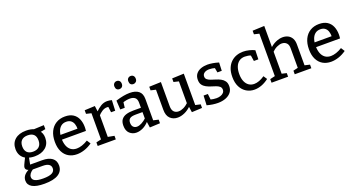

<svg xmlns="http://www.w3.org/2000/svg" viewBox="-53 -1598 4951 2661"><g transform="rotate(-20 2422.5 -267.0)"><path d="M262 240Q143 240 84 206.5Q25 173 25 109Q25 62 56.5 27.5Q88 -7 149 -32V-12Q115 -14 95.5 -27.5Q76 -41 76 -65Q76 -73 78.5 -81.5Q81 -90 87.5 -105Q94 -120 106 -144Q118 -168 137 -206L139 -189Q94 -212 70 -252.5Q46 -293 46 -348Q46 -437 105.5 -488.5Q165 -540 270 -540Q342 -540 394 -515L369 -520L529 -527L530 -468L442 -451L449 -465Q468 -446 478 -418.5Q488 -391 488 -356Q488 -266 427 -214.5Q366 -163 265 -163Q210 -163 162 -180L185 -191L162 -68L141 -78H338Q436 -78 486.5 -40Q537 -2 537 69Q537 152 468 196Q399 240 262 240ZM271 165Q359 165 400 143Q441 121 441 77Q441 38 411 18Q381 -2 322 -2H158L184 -8Q113 37 113 89Q113 127 151.5 146Q190 165 271 165ZM264 -232Q323 -232 355.5 -263.5Q388 -295 388 -354Q388 -413 357.5 -442Q327 -471 269 -471Q210 -471 178.5 -440.5Q147 -410 147 -351Q147 -293 177 -262.5Q207 -232 264 -232Z M826 10Q757 10 704.5 -20.5Q652 -51 622.5 -110.5Q593 -170 593 -256Q593 -344 623.5 -407.5Q654 -471 710.5 -505.5Q767 -540 843 -540Q916 -540 962.5 -510Q1009 -480 1031.5 -427.5Q1054 -375 1054 -308Q1054 -295 1053 -282Q1052 -269 1050 -252H671V-321H960L951 -315Q952 -356 941 -390Q930 -424 904 -444.5Q878 -465 835 -465Q788 -465 757 -439.5Q726 -414 711 -370Q696 -326 696 -269Q696 -208 713 -162.5Q730 -117 764.5 -91.5Q799 -66 850 -66Q886 -66 928.5 -80Q971 -94 1016 -122L1051 -67Q995 -28 937.5 -9Q880 10 826 10Z M1132 0V-53L1218 -73L1206 -56V-471L1219 -453L1132 -474V-527L1284 -534L1297 -437L1284 -441Q1329 -488 1372.5 -514Q1416 -540 1466 -540Q1498 -540 1534 -530L1527 -376H1466L1453 -477L1464 -456Q1457 -458 1449.5 -459Q1442 -460 1435 -460Q1398 -460 1362.5 -437.5Q1327 -415 1297 -380L1306 -409V-56L1293 -73L1399 -53V0Z M1976 -54 1961 -75 2051 -54V-1L1899 6L1885 -90L1893 -87Q1850 -38 1800 -14Q1750 10 1703 10Q1645 10 1603.5 -28Q1562 -66 1562 -142Q1562 -200 1587 -232.5Q1612 -265 1657 -279Q1702 -293 1763 -293H1885L1876 -282V-368Q1876 -420 1849 -442.5Q1822 -465 1774 -465Q1749 -465 1721.5 -460Q1694 -455 1662 -444L1676 -458L1665 -369H1599L1591 -502Q1652 -521 1703.5 -530.5Q1755 -540 1799 -540Q1883 -540 1929.5 -503Q1976 -466 1976 -386ZM1663 -149Q1663 -106 1684 -85.5Q1705 -65 1737 -65Q1769 -65 1807.5 -85.5Q1846 -106 1882 -140L1876 -115V-239L1885 -229H1779Q1713 -229 1688 -209Q1663 -189 1663 -149ZM1892 -637Q1866 -637 1851.5 -652.5Q1837 -668 1837 -696Q1836 -724 1852.5 -740Q1869 -756 1892 -756Q1917 -756 1932 -740Q1947 -724 1947 -696Q1947 -668 1930.5 -652.5Q1914 -637 1892 -637ZM1686 -637Q1660 -637 1646 -652.5Q1632 -668 1631 -696Q1631 -724 1647 -740Q1663 -756 1686 -756Q1711 -756 1726 -740Q1741 -724 1741 -696Q1741 -668 1725 -652.5Q1709 -637 1686 -637Z M2312 10Q2245 10 2201.5 -32Q2158 -74 2158 -160V-470L2169 -454L2084 -474V-527L2258 -533V-177Q2258 -121 2283.5 -94Q2309 -67 2352 -67Q2386 -67 2425.5 -85.5Q2465 -104 2504 -142L2496 -122V-472L2507 -454L2422 -474V-527L2596 -534V-57L2583 -74L2671 -54V-1L2519 6L2504 -93L2519 -88Q2469 -38 2415 -14Q2361 10 2312 10Z M2847 -400Q2847 -371 2867 -354.5Q2887 -338 2919 -327Q2951 -316 2987.5 -305Q3024 -294 3056 -277Q3088 -260 3108.5 -231.5Q3129 -203 3129 -157Q3129 -103 3099.5 -66Q3070 -29 3019 -9.5Q2968 10 2905 10Q2868 10 2827 4Q2786 -2 2743 -14L2750 -155H2813L2824 -60L2814 -72Q2836 -66 2861.5 -62.5Q2887 -59 2908 -59Q2939 -59 2966.5 -68Q2994 -77 3011.5 -95.5Q3029 -114 3029 -141Q3029 -171 3008.5 -188.5Q2988 -206 2956 -217Q2924 -228 2888.5 -239Q2853 -250 2821 -267Q2789 -284 2769 -312Q2749 -340 2749 -387Q2749 -440 2776 -474Q2803 -508 2848 -524Q2893 -540 2944 -540Q2979 -540 3021.5 -533Q3064 -526 3109 -512L3104 -391H3040L3025 -472L3039 -456Q2989 -471 2947 -471Q2903 -471 2875 -452Q2847 -433 2847 -400Z M3444 10Q3379 10 3326 -22Q3273 -54 3242.5 -114Q3212 -174 3212 -259Q3212 -334 3233.5 -387Q3255 -440 3291.5 -474Q3328 -508 3374 -524Q3420 -540 3470 -540Q3513 -540 3559.5 -528.5Q3606 -517 3639 -500L3635 -367H3569L3555 -457L3564 -449Q3543 -459 3517 -463Q3491 -467 3470 -467Q3421 -467 3386.5 -442.5Q3352 -418 3334 -372.5Q3316 -327 3316 -265Q3316 -201 3335.5 -156Q3355 -111 3389 -88.5Q3423 -66 3467 -66Q3501 -66 3540 -80Q3579 -94 3621 -123L3656 -70Q3602 -29 3549 -9.5Q3496 10 3444 10Z M3696 0V-53L3784 -74L3770 -57V-711L3784 -693L3696 -714V-767L3870 -774V-437L3848 -442Q3897 -492 3951 -516Q4005 -540 4054 -540Q4099 -540 4134 -521.5Q4169 -503 4189 -466.5Q4209 -430 4208 -373V-57L4197 -73L4283 -53V0H4038V-53L4122 -73L4108 -56V-351Q4110 -409 4083 -436Q4056 -463 4013 -463Q3980 -463 3940 -444.5Q3900 -426 3862 -387L3870 -406V-56L3859 -72L3940 -53V0Z M4574 10Q4505 10 4452.5 -20.5Q4400 -51 4370.5 -110.5Q4341 -170 4341 -256Q4341 -344 4371.5 -407.5Q4402 -471 4458.5 -505.5Q4515 -540 4591 -540Q4664 -540 4710.5 -510Q4757 -480 4779.5 -427.5Q4802 -375 4802 -308Q4802 -295 4801 -282Q4800 -269 4798 -252H4419V-321H4708L4699 -315Q4700 -356 4689 -390Q4678 -424 4652 -444.5Q4626 -465 4583 -465Q4536 -465 4505 -439.5Q4474 -414 4459 -370Q4444 -326 4444 -269Q4444 -208 4461 -162.5Q4478 -117 4512.5 -91.5Q4547 -66 4598 -66Q4634 -66 4676.5 -80Q4719 -94 4764 -122L4799 -67Q4743 -28 4685.5 -9Q4628 10 4574 10Z"/></g></svg>

Font: Bitter Thin Medium
Style: Regular
Weight: 500
Version: Version 3.021